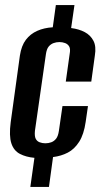

<svg xmlns="http://www.w3.org/2000/svg" viewBox="-20 -668 406 753"><path d="M99 65 115 -49Q82 -52 58 -64.5Q34 -77 24.5 -106Q15 -135 22 -189L58 -450Q64 -489 81.5 -512Q99 -535 126 -547Q153 -559 187 -561L199 -648H272L259 -558Q290 -554 312.5 -542Q335 -530 346.5 -508Q358 -486 352 -450L338 -348H238L253 -455Q257 -476 251.5 -485.5Q246 -495 235.5 -499Q225 -503 213 -503Q201 -503 190 -499Q179 -495 171 -485.5Q163 -476 160 -455L117 -155Q115 -134 120 -124Q125 -114 135.5 -110Q146 -106 158 -106Q170 -106 181 -110Q192 -114 200 -124Q208 -134 211 -155L225 -252H325L316 -190Q309 -141 290.5 -112Q272 -83 246 -69.5Q220 -56 188 -52L172 65Z"/></svg>

Font: Alumni Sans
Style: Bold Italic
Weight: 700
Italic angle: -8°
Designer: Robert E. Leuschke
Foundry: Robert E. Leuschke
Version: Version 1.016